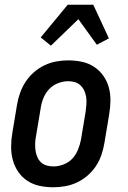

<svg xmlns="http://www.w3.org/2000/svg" viewBox="-20 -783 540 811"><path d="M205 8Q175 8 147 2Q119 -4 96 -19Q73 -34 57.5 -56.5Q42 -79 34.5 -106Q27 -133 27 -162.5Q27 -192 32 -221L52 -341Q56 -366 65 -391Q74 -416 88.5 -438Q103 -460 123.5 -478Q144 -496 168.5 -507.5Q193 -519 218 -523.5Q243 -528 268 -528Q298 -528 326 -522Q354 -516 377 -501Q400 -486 416 -463.5Q432 -441 439.5 -414Q447 -387 446.5 -357.5Q446 -328 441 -299L421 -179Q417 -154 408.5 -129Q400 -104 385.5 -82Q371 -60 350.5 -42Q330 -24 305.5 -12.5Q281 -1 255.5 3.5Q230 8 205 8ZM206 -80Q227 -80 249 -88.5Q271 -97 286 -113.5Q301 -130 309.5 -151Q318 -172 322 -193L342 -313Q344 -328 345 -343Q346 -358 344 -372.5Q342 -387 336 -400Q330 -413 320 -422.5Q310 -432 296.5 -436Q283 -440 268 -440Q247 -440 225 -431.5Q203 -423 187.5 -406.5Q172 -390 163.5 -369Q155 -348 152 -327L132 -207Q129 -192 128.5 -177Q128 -162 130 -147.5Q132 -133 137.5 -120Q143 -107 153 -97.5Q163 -88 177 -84Q191 -80 206 -80ZM195 -590 152 -625 266 -763H374L440 -621L389 -594L311 -702Z"/></svg>

Font: Iosevka SS18 Semibold
Style: Italic
Weight: 600
Italic angle: -9°
Monospace: yes
Designer: Belleve Invis
Foundry: Belleve Invis
Version: Version 25.1.1; ttfautohint (v1.8.4)